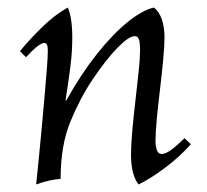

<svg xmlns="http://www.w3.org/2000/svg" viewBox="-20 -475 549 510"><path d="M76 15Q78 -6 82 -43.5Q86 -81 90 -126Q94 -171 98 -214.5Q102 -258 104.5 -292Q107 -326 107 -341Q107 -361 98 -361Q84 -361 49 -323L33 -339Q59 -371 92.5 -403.5Q126 -436 160 -455Q166 -442 169 -421.5Q172 -401 172 -376Q172 -337 167 -298Q162 -259 154 -208H156Q195 -278 237 -331Q279 -384 318.5 -416Q358 -448 389 -455Q403 -444 410 -423Q417 -402 417 -376Q417 -354 413.5 -316.5Q410 -279 405 -237.5Q400 -196 396.5 -159Q393 -122 393 -99Q393 -88 396.5 -77Q400 -66 410 -66Q420 -66 435.5 -77.5Q451 -89 470 -108L487 -92Q459 -60 420 -30.5Q381 -1 348 15Q328 -11 328 -64Q328 -90 331.5 -129Q335 -168 340 -210Q345 -252 348.5 -287Q352 -322 352 -341Q352 -362 349 -370.5Q346 -379 338 -379Q322 -379 291.5 -347.5Q261 -316 226 -264Q193 -215 167 -152Q141 -89 141 0Q108 3 76 15Z"/></svg>

Font: Bona Nova SC
Style: Italic
Weight: 400
Italic angle: -4°
Designer: Mateusz Machalski
Foundry: Capitalics
Version: Version 4.001; ttfautohint (v1.8.4.7-5d5b)